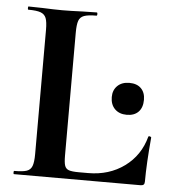

<svg xmlns="http://www.w3.org/2000/svg" viewBox="-48 -669 641 713"><g transform="rotate(5 272.5 -312.5)"><path d="M270 -28H304Q382 -28 439 -69.5Q496 -111 515 -182Q515 -184 519 -184Q521 -184 523.5 -182.5Q526 -181 526 -180Q517 -81 517 -15Q517 -7 513.5 -3.5Q510 0 502 0H30Q28 0 28 -6Q28 -12 30 -12Q62 -12 76.5 -17Q91 -22 96.5 -36.5Q102 -51 102 -81V-544Q102 -574 96.5 -588Q91 -602 76 -607.5Q61 -613 30 -613Q28 -613 28 -619Q28 -625 30 -625L81 -624Q127 -622 157 -622Q187 -622 233 -624L284 -625Q287 -625 287 -619Q287 -613 284 -613Q253 -613 238 -607.5Q223 -602 218 -587.5Q213 -573 213 -543V-85Q213 -59 217 -47.5Q221 -36 232.5 -32Q244 -28 270 -28ZM367 -317Q367 -343 383.5 -359Q400 -375 428 -375Q456 -375 471.5 -359.5Q487 -344 487 -317Q487 -288 471.5 -272Q456 -256 428 -256Q400 -256 383.5 -272.5Q367 -289 367 -317Z"/></g></svg>

Font: Cormorant Unicase
Style: Bold
Weight: 700
Designer: Christian Thalmann (Catharsis Fonts)
Foundry: Catharsis Fonts
Version: Version 4.000